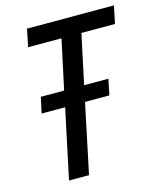

<svg xmlns="http://www.w3.org/2000/svg" viewBox="-108 -792 725 870"><g transform="rotate(-15 254.5 -357.0)"><path d="M107.4 0 176.3 -325.2H65.9L82 -399.4H191.4L241.2 -631.3H84.5L101.6 -713.9H509.3L492.2 -631.3H334.5L285.2 -399.4H398.9L383.8 -325.2H269.5L201.2 0Z"/></g></svg>

Font: Open Sans SemiCondensed Medium
Style: Italic
Weight: 500
Width: 4
Italic angle: -12°
Designer: Monotype Design Team
Foundry: Monotype Imaging Inc.
Version: Version 3.000